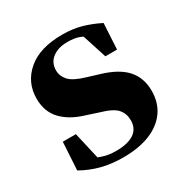

<svg xmlns="http://www.w3.org/2000/svg" viewBox="-138 -679 788 813"><g transform="rotate(-30 256.0 -273.0)"><path d="M238 17Q180 17 132 4.5Q84 -8 40 -33L48 -169H112L142 -38Q149 -35 156 -33Q186 -22 225 -22Q282 -22 312.5 -42.5Q343 -63 343 -104Q343 -136 323.5 -159Q304 -182 244 -199L186 -218Q119 -238 81 -278Q43 -318 43 -382Q43 -461 102.5 -512Q162 -563 272 -563Q322 -563 363.5 -551.5Q405 -540 449 -518L442 -392H385L347 -510Q340 -514 334 -516Q311 -525 276 -525Q230 -525 202 -503.5Q174 -482 174 -444Q174 -417 194 -394.5Q214 -372 272 -355L331 -337Q410 -313 446 -271.5Q482 -230 482 -168Q482 -110 452.5 -68.5Q423 -27 368.5 -5Q314 17 238 17Z"/></g></svg>

Font: Early Summer Mincho Heavy
Style: Regular
Weight: 900
Designer: GuiWonder
Version: Version 1.002